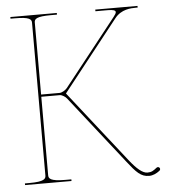

<svg xmlns="http://www.w3.org/2000/svg" viewBox="-54 -809 760 865"><g transform="rotate(-5 326.0 -376.0)"><path d="M25 -760V-752.5H45C111 -752.5 120 -741.5 120 -726V-35C120 -20.5 113.5 -7.5 45 -7.5H25V0H235V-7.5H207.5C139 -7.5 132.5 -20.5 132.5 -35V-390H216C227 -390 242 -379.5 247.5 -372L488.5 -65.5C528 -15 548.5 7.5 585.5 7.5C603 7.5 619.5 -0.5 633 -11C636 -13 637.5 -16 637.5 -19C637.5 -24.5 633 -28.5 628 -28.5C626 -28.5 623.5 -27.5 621.5 -26C607 -14.5 598.5 -8 579.5 -8C557 -8 531 -31 499 -71.5L244.5 -395L496.5 -714C526 -751 568.5 -752.5 592.5 -752.5H600V-760H409V-752.5H464C489 -752.5 500 -749 500 -741C500 -736 496 -729.5 488.5 -720L250 -418.5C243 -410 227 -400 216 -400H132.5V-726C132.5 -741.5 141.5 -752.5 207.5 -752.5H235V-760Z"/></g></svg>

Font: Znikomit
Style: Regular
Weight: 100
Designer: gluk
Foundry: gluk
Version: Version 0.55